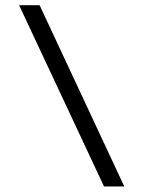

<svg xmlns="http://www.w3.org/2000/svg" viewBox="-20 -624 540 722"><path d="M128.9 -604.5 447.3 77.1H371.1L51.8 -604.5Z"/></svg>

Font: BabelStone Pseudographica
Style: Regular
Weight: 400
Designer: Andrew West
Foundry: BabelStone
Version: Version 16.0.0